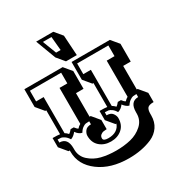

<svg xmlns="http://www.w3.org/2000/svg" viewBox="-229 -1096 1232 1321"><g transform="rotate(-30 387.0 -435.5)"><path d="M751 -499H691V-312H698L748 -252V-179Q710 -179 699 -165Q688 -151 688 -121V-108Q688 -56 662.5 -19Q637 18 594 37Q513 72 410 72Q266 72 174 3.5Q82 -65 82 -168V-179H72L22 -239V-312Q63 -312 80 -309V-499H72L22 -559V-700H326L376 -640V-499H316V-312H325L375 -252V-179Q358 -178 348 -176.5Q338 -175 326.5 -166Q315 -157 315 -140Q315 -119 355 -119Q395 -119 419.5 -135.5Q444 -152 452 -179H445L395 -239V-312Q438 -312 455 -309V-499H447L397 -559V-700H701L751 -640ZM608 -169V-179Q608 -262 673 -262V-286Q655 -286 645.5 -284.5Q636 -283 620.5 -272.5Q605 -262 592 -241Q570 -246 548 -275Q530 -249 502 -241Q490 -262 475 -272.5Q460 -283 450 -284.5Q440 -286 422 -286V-262Q455 -262 469 -243Q483 -224 483 -205Q483 -151 448 -120.5Q413 -90 360 -90Q307 -90 272 -120.5Q237 -151 237 -205Q237 -224 251 -243Q265 -262 298 -262V-286Q280 -286 270 -284.5Q260 -283 245 -272.5Q230 -262 218 -241Q192 -246 172 -275Q152 -249 128 -241Q115 -262 99.5 -272.5Q84 -283 74.5 -284.5Q65 -286 47 -286V-262Q112 -262 112 -179V-169Q112 -115 151.5 -79.5Q191 -44 244 -31Q297 -18 360 -18Q423 -18 476 -31Q529 -44 568.5 -79.5Q608 -115 608 -169ZM511 -279Q521 -285 535 -303H560Q573 -285 585 -279Q596 -292 611 -300V-587H673V-672H425V-587H485V-300Q499 -292 511 -279ZM135 -279Q147 -286 160 -303H185Q198 -285 209 -279Q220 -293 236 -301V-587H298V-672H50V-587H110V-300Q123 -293 135 -279ZM452 -723H366L316 -783L256 -943H392L442 -883ZM337 -809H373L363 -918H295Z"/></g></svg>

Font: Ewert
Style: Regular
Weight: 400
Designer: Johan Kallas, Mihkel Virkus
Foundry: Johan Kallas, Mihkel Virkus
Version: Version 1.001